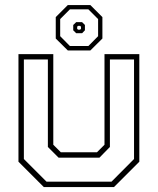

<svg xmlns="http://www.w3.org/2000/svg" viewBox="-20 -760 641 780"><path d="M158 0 55 -103V-540H196.5V-172L227 -141.5H374L404.5 -172V-540H546V-103L443 0ZM169 -22H433L524.5 -114V-518.5H426.5V-163L384 -119.5H218L174.5 -163V-518.5H77V-114ZM255.5 -555 206.5 -603.5V-690.5L255.5 -739.5H347L396 -690.5V-603.5L347 -555ZM264 -573H339L378.5 -613V-682.5L339 -722H264L224.5 -682.5V-613ZM289.5 -625 277.5 -637V-658.5L289.5 -670H313.5L325 -658.5V-637L313.5 -625ZM297 -639.5H305.5L309 -643V-651.5L305.5 -655H297L293.5 -651.5V-643Z"/></svg>

Font: Tourney Thin ExtraLight
Style: Regular
Weight: 250
Version: Version 1.015